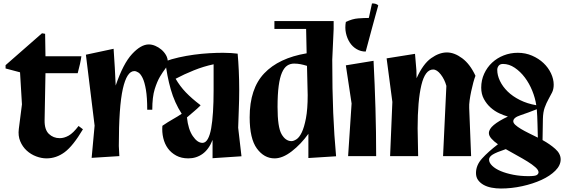

<svg xmlns="http://www.w3.org/2000/svg" viewBox="-20 -896 3238 1102"><path d="M456 -154Q399 -58 351 -22.5Q303 13 247 13Q218 13 187.5 1.5Q157 -10 133 -32Q109 -54 96 -85.5Q83 -117 88 -156L106 -297L95 -481L12 -503V-522L221 -705L239 -702L241 -573H447Q445 -556 439 -528.5Q433 -501 426 -476H241L236 -206Q235 -152 260.5 -127.5Q286 -103 323 -103Q348 -103 374 -117.5Q400 -132 431 -173Z M506 10 523 -175 473 -582 632 -616 639 -507 644 -405Q687 -531 738 -586Q789 -641 834 -641Q852 -641 871 -633Q890 -625 906 -611.5Q922 -598 932.5 -580Q943 -562 943 -541Q943 -520 929 -502Q915 -484 898.5 -456.5Q882 -429 868 -384.5Q854 -340 854 -266H825Q825 -337 817.5 -381Q810 -425 798.5 -448.5Q787 -472 774 -480Q761 -488 751 -488Q708 -488 685 -386Q662 -284 662 -58L665 0Z M1200 12V-93Q1179 -39 1143 -13Q1107 13 1061 13Q1021 13 991.5 -3Q962 -19 943.5 -44.5Q925 -70 917 -104Q909 -138 912 -174Q944 -196 972.5 -212Q1001 -228 1023 -243Q982 -306 960 -383.5Q938 -461 929 -544Q964 -557 1006.5 -566.5Q1049 -576 1093 -582Q1137 -588 1180 -590.5Q1223 -593 1260 -593Q1285 -593 1307 -591.5Q1329 -590 1344 -588Q1348 -545 1350.5 -490.5Q1353 -436 1353 -379Q1353 -325 1350.5 -264Q1348 -203 1347 -163L1366 1ZM1131 -291Q1112 -272 1094.5 -257.5Q1077 -243 1053 -222Q1060 -154 1086.5 -115Q1113 -76 1142 -76Q1160 -76 1172.5 -98Q1185 -120 1192 -159Q1199 -198 1202.5 -253.5Q1206 -309 1206 -376V-527Q1149 -515 1093 -492.5Q1037 -470 988 -444Q1013 -401 1046.5 -366Q1080 -331 1130 -293Z M1895 -775V-730L1887 -553Q1887 -379 1892.5 -248.5Q1898 -118 1909 1L1750 11V-128Q1707 -68 1654.5 -27.5Q1602 13 1556 13Q1496 13 1454.5 -43.5Q1413 -100 1413 -223Q1413 -387 1496.5 -475Q1580 -563 1740 -590L1737 -730H1555V-775ZM1573 -282Q1573 -166 1596 -126Q1619 -86 1653 -86Q1665 -86 1681.5 -96.5Q1698 -107 1712 -136Q1726 -165 1736 -217Q1746 -269 1746 -350L1742 -518Q1723 -524 1705 -527.5Q1687 -531 1668 -531Q1646 -531 1628.5 -519.5Q1611 -508 1598.5 -479.5Q1586 -451 1579.5 -402.5Q1573 -354 1573 -282Z M2151 -865Q2144 -840 2134.5 -805.5Q2125 -771 2115 -734Q2105 -697 2095.5 -661.5Q2086 -626 2079 -600Q2051 -600 2027 -614Q2003 -628 1987.5 -652Q1972 -676 1965.5 -706.5Q1959 -737 1965 -770Q2002 -788 2036 -790.5Q2070 -793 2097 -793L2115 -876Q2125 -877 2135.5 -874Q2146 -871 2151 -865ZM2139 0H1978L1998 -302L1965 -521L2124 -547Q2131 -412 2135 -274.5Q2139 -137 2139 0Z M2219 0 2232 -311 2199 -561 2362 -587 2370 -492 2371 -447Q2408 -529 2454.5 -562Q2501 -595 2545 -595Q2588 -595 2633 -561.5Q2678 -528 2709 -461Q2703 -446 2696.5 -422Q2690 -398 2684.5 -372Q2679 -346 2675.5 -320.5Q2672 -295 2673 -276L2684 0H2523L2542 -403Q2532 -440 2510 -468.5Q2488 -497 2466 -497Q2420 -497 2398.5 -407.5Q2377 -318 2377 -159L2380 0Z M3198 19Q3198 53 3167.5 83.5Q3137 114 3088 136.5Q3039 159 2977.5 172.5Q2916 186 2855 186Q2827 186 2801 181Q2775 176 2755.5 165Q2736 154 2724 137.5Q2712 121 2712 97Q2712 52 2747 13.5Q2782 -25 2838 -68Q2815 -84 2800.5 -100.5Q2786 -117 2786 -132Q2786 -155 2814 -178.5Q2842 -202 2895 -227Q2873 -233 2846 -245.5Q2819 -258 2796 -278.5Q2773 -299 2757.5 -327.5Q2742 -356 2742 -393Q2742 -436 2759 -473Q2776 -510 2804.5 -536.5Q2833 -563 2871 -578Q2909 -593 2952 -593Q2996 -593 3034 -576.5Q3072 -560 3099.5 -534Q3127 -508 3142.5 -475Q3158 -442 3158 -410Q3158 -384 3148.5 -365Q3139 -346 3127.5 -325.5Q3116 -305 3106.5 -279Q3097 -253 3096 -214L3094 -92Q3136 -69 3167 -41.5Q3198 -14 3198 19ZM2834 -495Q2834 -464 2849.5 -431.5Q2865 -399 2893.5 -371Q2922 -343 2964 -322Q3006 -301 3058 -292Q3052 -333 3035 -375Q3018 -417 2992.5 -451Q2967 -485 2934.5 -507Q2902 -529 2867 -529Q2850 -529 2842 -518.5Q2834 -508 2834 -495ZM2926 -200Q2926 -190 2938 -179Q2950 -168 2970 -156Q2990 -144 3015.5 -131.5Q3041 -119 3067 -106Q3066 -139 3065 -184.5Q3064 -230 3061 -269Q3008 -248 2967 -234.5Q2926 -221 2926 -200ZM2787 20Q2787 38 2805 55.5Q2823 73 2854 86Q2885 99 2926 107Q2967 115 3013 115Q3053 115 3062 108Q3071 101 3071 93Q3071 80 3053 64Q3035 48 3007.5 31Q2980 14 2947 -4Q2914 -22 2883 -40Q2829 -22 2808 -9Q2787 4 2787 20Z"/></svg>

Font: Trickster
Style: Regular
Weight: 400
Designer: Jean-Baptiste Morizot
Foundry: Jean-Baptiste Morizot
Version: Version 2.000;PS 2.0;hotconv 1.0.88;makeotf.lib2.5.647800